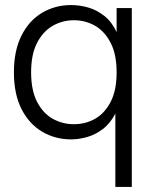

<svg xmlns="http://www.w3.org/2000/svg" viewBox="-20 -539 601 759"><path d="M436 200V-90Q416 -51 386 -28.5Q356 -6 323.5 3Q291 12 261 12Q198 12 146.5 -18.5Q95 -49 65 -108Q35 -167 35 -253Q35 -339 65 -398.5Q95 -458 146.5 -488.5Q198 -519 261 -519Q294 -519 328 -509.5Q362 -500 392 -476.5Q422 -453 441 -412V-507H501V200ZM272 -48Q318 -48 356 -69.5Q394 -91 417.5 -136.5Q441 -182 441 -253Q441 -324 417.5 -369.5Q394 -415 356 -437Q318 -459 272 -459Q227 -459 188.5 -437Q150 -415 126.5 -369.5Q103 -324 103 -253Q103 -182 126.5 -136.5Q150 -91 188.5 -69.5Q227 -48 272 -48Z"/></svg>

Font: TikTok Sans Light
Style: Regular
Weight: 300
Version: Version 4.000